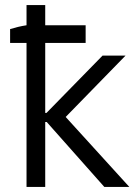

<svg xmlns="http://www.w3.org/2000/svg" viewBox="-20 -740 537 760"><path d="M85 0H159V-257H165L393 0H492L240 -277L477 -520H386L164 -293H159V-570H319V-640H159V-720H85V-640C64 -637 40 -631 20 -625V-570H85Z"/></svg>

Font: Fixel Text Regular
Style: Regular
Weight: 400
Width: 4
Designer: AlfaBravo + MacPaw
Foundry: Kyrylo Tkachov, Marchela Mozhyna, Serhii Makarenko, Maria Weinstein, Zakhar Kryvoshyya
Version: Version 1.211